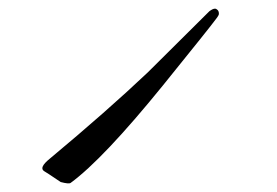

<svg xmlns="http://www.w3.org/2000/svg" viewBox="-20 -850 639 443"><path d="M479 -807Q486 -816 485 -819Q485 -824 482 -827Q479 -830 476 -830Q471 -830 463 -824L321 -683Q227 -594 95 -484Q69 -463 82 -455Q86 -453 120 -430Q139 -425 143 -428Q218 -483 356 -653Q466 -789 479 -807Z"/></svg>

Font: ToneOZ-Pinyin-WenKai-Light
Style: Light
Weight: 300
Designer: Fontworks Inc.
Foundry: ToneOZ
Version: Version 0.240331